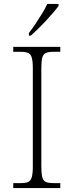

<svg xmlns="http://www.w3.org/2000/svg" viewBox="-20 -951 374 971"><path d="M47 0V-25H84Q109 -25 122 -30.5Q135 -36 140.5 -54.5Q146 -73 146 -109V-605Q146 -642 140.5 -660Q135 -678 122 -683.5Q109 -689 84 -689H47V-714H285V-689H251Q226 -689 212.5 -683.5Q199 -678 194 -660Q189 -642 189 -605V-109Q189 -73 194 -54.5Q199 -36 212.5 -30.5Q226 -25 251 -25H285V0ZM126 -784Q141 -803 158.5 -829Q176 -855 192.5 -882Q209 -909 219 -931H276V-921Q267 -908 250 -888Q233 -868 212.5 -846Q192 -824 172 -804.5Q152 -785 136 -771H126Z"/></svg>

Font: Noto Serif Hebrew ExtraLight
Style: Regular
Weight: 250
Version: Version 2.003